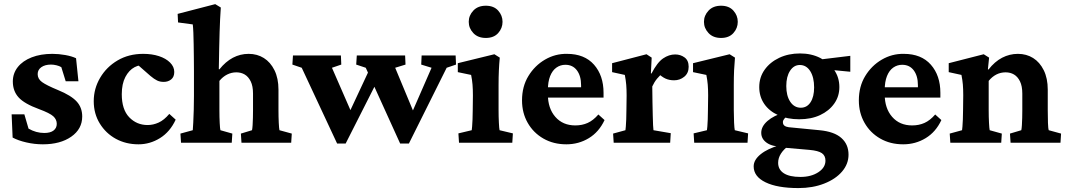

<svg xmlns="http://www.w3.org/2000/svg" viewBox="-20 -701 5243 943"><path d="M190.4 7.8Q149.4 7.8 109.4 -1.5Q69.3 -10.7 42 -25.4L37.1 -139.6H99.6L120.1 -69.3Q157.2 -47.9 197.3 -47.9Q227.5 -47.9 243.2 -60.1Q258.8 -72.3 258.8 -92.8Q258.8 -114.3 241.7 -129.9Q224.6 -145.5 171.9 -165Q99.6 -191.4 71.3 -222.7Q43 -253.9 43 -300.8Q43 -340.8 67.4 -371.6Q91.8 -402.3 135.7 -419.4Q179.7 -436.5 237.3 -436.5Q268.6 -436.5 300.8 -430.7Q333 -424.8 353.5 -415L365.2 -301.8H302.7L281.2 -371.1Q271.5 -377 257.3 -380.4Q243.2 -383.8 230.5 -383.8Q201.2 -383.8 183.1 -371.1Q165 -358.4 165 -336.9Q165 -313.5 186.5 -297.9Q208 -282.2 264.6 -258.8Q329.1 -232.4 356.4 -202.6Q383.8 -172.9 383.8 -128.9Q383.8 -67.4 330.1 -29.8Q276.4 7.8 190.4 7.8Z M660.2 7.8Q598.6 7.8 549.3 -19Q500 -45.9 470.2 -94.2Q440.4 -142.6 440.4 -204.1Q440.4 -265.6 471.7 -318.8Q502.9 -372.1 557.6 -404.3Q612.3 -436.5 683.6 -436.5Q726.6 -436.5 760.7 -425.3Q794.9 -414.1 815.4 -393.6Q835.9 -373 835.9 -347.7Q835.9 -323.2 820.8 -311Q805.7 -298.8 784.2 -298.8Q765.6 -298.8 751.5 -305.7Q737.3 -312.5 718.8 -328.1L647.5 -390.6L697.3 -378.9Q668.9 -385.7 641.1 -371.1Q613.3 -356.4 595.7 -322.8Q578.1 -289.1 578.1 -238.3Q578.1 -163.1 614.7 -125Q651.4 -86.9 705.1 -86.9Q732.4 -86.9 759.3 -99.1Q786.1 -111.3 811.5 -141.6L842.8 -113.3Q815.4 -53.7 766.1 -22.9Q716.8 7.8 660.2 7.8Z M869.1 0 866.2 -44.9 926.8 -61.5Q927.7 -72.3 929.2 -99.1Q930.7 -126 931.6 -161.1Q932.6 -196.3 932.6 -229.5V-352.5Q932.6 -385.7 932.1 -419.4Q931.6 -453.1 931.2 -483.9Q930.7 -514.6 929.7 -540Q928.7 -565.4 926.8 -581.1L854.5 -590.8L852.5 -632.8L1037.1 -680.7L1064.5 -664.1Q1062.5 -633.8 1061 -605.5Q1059.6 -577.1 1058.6 -543.5Q1057.6 -509.8 1056.6 -466.3Q1055.7 -422.9 1054.7 -361.3L1057.6 -360.4Q1087.9 -398.4 1124 -417.5Q1160.2 -436.5 1201.2 -436.5Q1243.2 -436.5 1275.9 -416Q1308.6 -395.5 1328.1 -356Q1347.7 -316.4 1347.7 -260.7V-160.2Q1347.7 -127 1349.1 -98.1Q1350.6 -69.3 1352.5 -61.5L1413.1 -44.9L1410.2 0H1166L1163.1 -44.9L1217.8 -61.5Q1219.7 -70.3 1220.7 -86.4Q1221.7 -102.5 1222.2 -122.1Q1222.7 -141.6 1222.7 -159.2V-241.2Q1222.7 -278.3 1211.4 -301.3Q1200.2 -324.2 1182.1 -335Q1164.1 -345.7 1140.6 -345.7Q1117.2 -345.7 1095.7 -335Q1074.2 -324.2 1057.6 -303.7V-160.2Q1057.6 -124 1059.1 -96.7Q1060.5 -69.3 1062.5 -61.5L1121.1 -44.9L1118.2 0Z M1945.3 3.9 1776.4 -368.2 1729.5 -383.8 1732.4 -428.7H1969.7L1971.7 -383.8L1920.9 -368.2L2020.5 -128.9H1995.1L2099.6 -368.2L2048.8 -383.8L2050.8 -428.7H2217.8L2219.7 -383.8L2173.8 -368.2L1988.3 3.9ZM1635.7 3.9 1461.9 -368.2 1416 -383.8 1418.9 -428.7H1654.3L1656.2 -383.8L1610.4 -368.2L1714.8 -128.9H1686.5L1798.8 -369.1L1834 -304.7L1677.7 3.9Z M2234.4 0 2231.4 -45.9 2296.9 -61.5Q2297.9 -65.4 2298.8 -79.6Q2299.8 -93.8 2300.8 -114.3Q2301.8 -134.8 2301.8 -159.2L2302.7 -232.4Q2302.7 -261.7 2300.8 -285.2Q2298.8 -308.6 2293.9 -333L2228.5 -346.7V-390.6L2408.2 -434.6L2434.6 -418Q2431.6 -386.7 2430.2 -355Q2428.7 -323.2 2428.7 -283.2V-160.2Q2428.7 -127.9 2430.2 -98.6Q2431.6 -69.3 2433.6 -61.5L2499 -45.9L2496.1 0ZM2366.2 -514.6Q2327.1 -514.6 2304.7 -538.6Q2282.2 -562.5 2282.2 -593.8Q2282.2 -625 2304.7 -648.9Q2327.1 -672.9 2366.2 -672.9Q2405.3 -672.9 2426.8 -648.9Q2448.2 -625 2448.2 -593.8Q2448.2 -562.5 2426.8 -538.6Q2405.3 -514.6 2366.2 -514.6Z M2761.7 7.8Q2698.2 7.8 2648.9 -20.5Q2599.6 -48.8 2571.8 -97.7Q2543.9 -146.5 2543.9 -208Q2543.9 -276.4 2575.2 -327.6Q2606.4 -378.9 2656.7 -408.2Q2707 -437.5 2764.6 -436.5Q2850.6 -436.5 2897.5 -383.3Q2944.3 -330.1 2944.3 -245.1V-221.7H2657.2V-272.5H2848.6L2834 -249V-282.2Q2834 -328.1 2813.5 -355.5Q2793 -382.8 2756.8 -382.8Q2732.4 -382.8 2712.9 -369.1Q2693.4 -355.5 2682.1 -327.6Q2670.9 -299.8 2670.9 -257.8V-237.3Q2670.9 -168.9 2707.5 -127Q2744.1 -85 2805.7 -85Q2838.9 -85 2866.2 -97.2Q2893.6 -109.4 2918.9 -138.7L2949.2 -111.3Q2921.9 -52.7 2872.1 -22.5Q2822.3 7.8 2761.7 7.8Z M2994.1 0 2991.2 -44.9 3051.8 -61.5Q3052.7 -65.4 3053.7 -79.6Q3054.7 -93.8 3055.7 -114.7Q3056.6 -135.7 3056.6 -159.2L3057.6 -232.4Q3057.6 -261.7 3055.7 -284.7Q3053.7 -307.6 3048.8 -333L2986.3 -346.7V-390.6L3155.3 -434.6L3180.7 -418L3176.8 -340.8L3179.7 -339.8Q3208 -394.5 3236.8 -414.1Q3265.6 -433.6 3295.9 -433.6Q3322.3 -433.6 3342.3 -418.9Q3362.3 -404.3 3362.3 -373Q3362.3 -341.8 3340.8 -324.2Q3319.3 -306.6 3291 -306.6Q3267.6 -306.6 3249 -314.9Q3230.5 -323.2 3208 -344.7L3235.4 -341.8Q3220.7 -331.1 3207 -314.5Q3193.4 -297.9 3183.6 -276.4L3184.6 -199.2Q3185.5 -163.1 3186 -134.3Q3186.5 -105.5 3187.5 -86.4Q3188.5 -67.4 3189.5 -61.5L3274.4 -46.9L3271.5 0Z M3389.6 0 3386.7 -45.9 3452.1 -61.5Q3453.1 -65.4 3454.1 -79.6Q3455.1 -93.8 3456.1 -114.3Q3457 -134.8 3457 -159.2L3458 -232.4Q3458 -261.7 3456.1 -285.2Q3454.1 -308.6 3449.2 -333L3383.8 -346.7V-390.6L3563.5 -434.6L3589.8 -418Q3586.9 -386.7 3585.4 -355Q3584 -323.2 3584 -283.2V-160.2Q3584 -127.9 3585.4 -98.6Q3586.9 -69.3 3588.9 -61.5L3654.3 -45.9L3651.4 0ZM3521.5 -514.6Q3482.4 -514.6 3460 -538.6Q3437.5 -562.5 3437.5 -593.8Q3437.5 -625 3460 -648.9Q3482.4 -672.9 3521.5 -672.9Q3560.5 -672.9 3582 -648.9Q3603.5 -625 3603.5 -593.8Q3603.5 -562.5 3582 -538.6Q3560.5 -514.6 3521.5 -514.6Z M3901.4 222.7Q3797.9 222.7 3739.7 194.3Q3681.6 166 3681.6 116.2Q3681.6 84 3716.3 56.2Q3751 28.3 3810.5 11.7L3852.5 15.6Q3829.1 32.2 3815.4 53.7Q3801.8 75.2 3801.8 98.6Q3801.8 131.8 3829.6 149.9Q3857.4 168 3911.1 168Q3963.9 168 3999 145Q4034.2 122.1 4034.2 87.9Q4034.2 63.5 4016.6 51.3Q3999 39.1 3956.1 35.2L3832 24.4L3823.2 19.5Q3773.4 19.5 3746.1 0.5Q3718.8 -18.6 3718.8 -48.8Q3718.8 -80.1 3749.5 -106.9Q3780.3 -133.8 3834 -149.4L3849.6 -132.8Q3838.9 -126 3832 -117.7Q3825.2 -109.4 3825.2 -101.6Q3825.2 -89.8 3832.5 -84Q3839.8 -78.1 3853.5 -76.2L4004.9 -61.5Q4077.1 -54.7 4112.3 -23.4Q4147.5 7.8 4147.5 58.6Q4147.5 104.5 4115.7 141.6Q4084 178.7 4027.8 200.7Q3971.7 222.7 3901.4 222.7ZM3905.3 -115.2Q3846.7 -115.2 3802.2 -135.3Q3757.8 -155.3 3733.4 -190.9Q3709 -226.6 3709 -273.4Q3709 -321.3 3735.4 -358.4Q3761.7 -395.5 3807.1 -417Q3852.5 -438.5 3909.2 -438.5Q3964.8 -438.5 4008.3 -416.5Q4051.8 -394.5 4077.1 -357.4Q4102.5 -320.3 4102.5 -273.4Q4102.5 -227.5 4077.1 -191.9Q4051.8 -156.2 4007.8 -135.7Q3963.9 -115.2 3905.3 -115.2ZM3913.1 -171.9Q3943.4 -171.9 3960.9 -198.7Q3978.5 -225.6 3978.5 -271.5Q3978.5 -321.3 3959.5 -351.6Q3940.4 -381.8 3908.2 -381.8Q3878.9 -381.8 3860.4 -353.5Q3841.8 -325.2 3841.8 -278.3Q3841.8 -230.5 3861.3 -201.2Q3880.9 -171.9 3913.1 -171.9ZM4156.2 -348.6 4024.4 -361.3 3995.1 -407.2 4156.2 -426.8Z M4416 7.8Q4352.5 7.8 4303.2 -20.5Q4253.9 -48.8 4226.1 -97.7Q4198.2 -146.5 4198.2 -208Q4198.2 -276.4 4229.5 -327.6Q4260.7 -378.9 4311 -408.2Q4361.3 -437.5 4418.9 -436.5Q4504.9 -436.5 4551.8 -383.3Q4598.6 -330.1 4598.6 -245.1V-221.7H4311.5V-272.5H4502.9L4488.3 -249V-282.2Q4488.3 -328.1 4467.8 -355.5Q4447.3 -382.8 4411.1 -382.8Q4386.7 -382.8 4367.2 -369.1Q4347.7 -355.5 4336.4 -327.6Q4325.2 -299.8 4325.2 -257.8V-237.3Q4325.2 -168.9 4361.8 -127Q4398.4 -85 4460 -85Q4493.2 -85 4520.5 -97.2Q4547.9 -109.4 4573.2 -138.7L4603.5 -111.3Q4576.2 -52.7 4526.4 -22.5Q4476.6 7.8 4416 7.8Z M4647.5 0 4644.5 -44.9 4705.1 -61.5Q4706.1 -65.4 4707 -79.1Q4708 -92.8 4709 -113.8Q4710 -134.8 4710 -159.2L4710.9 -233.4Q4710.9 -263.7 4709 -286.1Q4707 -308.6 4702.1 -333L4639.6 -346.7V-390.6L4811.5 -434.6L4837.9 -418L4832 -360.4L4835 -359.4Q4865.2 -398.4 4901.9 -417.5Q4938.5 -436.5 4979.5 -436.5Q5021.5 -436.5 5054.2 -416Q5086.9 -395.5 5106.4 -356Q5126 -316.4 5126 -260.7V-160.2Q5126 -127 5127 -98.1Q5127.9 -69.3 5130.9 -61.5L5191.4 -44.9L5188.5 0H4943.4L4940.4 -44.9L4996.1 -61.5Q4998 -70.3 4999 -86.4Q5000 -102.5 5000.5 -122.1Q5001 -141.6 5001 -159.2V-241.2Q5001 -278.3 4989.7 -301.3Q4978.5 -324.2 4960.4 -335Q4942.4 -345.7 4918.9 -345.7Q4894.5 -345.7 4873.5 -335Q4852.5 -324.2 4835.9 -303.7V-160.2Q4835.9 -127 4837.4 -98.1Q4838.9 -69.3 4840.8 -61.5L4900.4 -44.9L4897.5 0Z"/></svg>

Font: Crimson Pro
Style: Bold
Weight: 700
Designer: Jacques Le Bailly
Foundry: Baron von Fonthausen
Version: Version 1.003